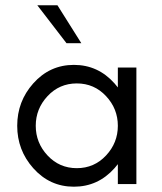

<svg xmlns="http://www.w3.org/2000/svg" viewBox="-20 -695 610 725"><path d="M287 -532 197 -675H121L231 -532ZM425 -220C425 -177.2 410.2 -139.8 380.5 -108C350.7 -76 313.8 -60 270 -60C226.2 -60 189.3 -76 159.5 -108C129.8 -139.8 115 -177.2 115 -220C115 -262.8 129.8 -300.2 159.5 -332C189.3 -364 226.2 -380 270 -380C313.8 -380 350.7 -364 380.5 -332C410.2 -300.2 425 -262.8 425 -220ZM495 0V-440H425V-364.9C421.1 -370 416.9 -375.1 412.5 -380C370.9 -426.7 319.8 -450 259 -450C198.2 -450 147.1 -426.7 105.5 -380C65.2 -334.7 45 -281.4 45 -220C45 -158.6 65.2 -105.3 105.5 -60C147.1 -13.3 198.2 10 259 10C319.8 10 370.9 -13.3 412.5 -60C416.9 -64.9 421.1 -70 425 -75.1V0Z"/></svg>

Font: GI
Style: Regular
Weight: 400
Designer: Alfredo Marco Pradil
Version: Version 1.01 2015